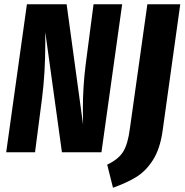

<svg xmlns="http://www.w3.org/2000/svg" viewBox="-20 -713 864 899"><path d="M455 0H270L192 -563V-508Q192 -372 177 -254L144 0H9L106 -693H292L369 -130L368 -203Q368 -306 381 -410L418 -693H552ZM741 -98Q729 -15 696 36.5Q663 88 618.5 115.5Q574 143 509 166L482 58Q536 32 557.5 -4Q579 -40 588 -110L670 -693H824Z"/></svg>

Font: Fira Sans Extra Condensed
Style: Bold Italic
Weight: 700
Width: 3
Italic angle: -8°
Designer: Carrois Corporate & Edenspiekermann AG
Foundry: Carrois Corporate GbR & Edenspiekermann AG
Version: Version 4.203